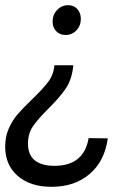

<svg xmlns="http://www.w3.org/2000/svg" viewBox="-38 -557 491 741"><path d="M165 -474Q165 -500 182.5 -518.5Q200 -537 225 -537Q247 -537 260.5 -522Q274 -507 274 -484Q274 -458 257 -440Q240 -422 215 -422Q193 -422 179 -436.5Q165 -451 165 -474ZM161 164Q79 164 30.5 122Q-18 80 -18 9Q-18 -30 -4 -61.5Q10 -93 30 -116Q50 -139 85 -173Q127 -213 148 -241Q169 -269 172 -305H245Q240 -251 215.5 -215Q191 -179 147 -136Q107 -96 88.5 -68.5Q70 -41 70 -2Q70 40 96 61.5Q122 83 172 83Q286 83 304 -24L378 -23Q366 65 308 114.5Q250 164 161 164Z"/></svg>

Font: Gontserrat
Style: Italic
Weight: 400
Italic angle: -11.3°
Designer: Julieta Ulanovsky
Foundry: Julieta Ulanovsky
Version: Version 6.001